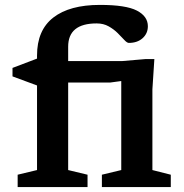

<svg xmlns="http://www.w3.org/2000/svg" viewBox="-20 -763 751 783"><path d="M258 -69.5 337 -50.5V0H52V-50.5L131 -69.5V-414.5L31 -451.5V-486L131 -524V-536.5Q131 -640 197.5 -691.5Q264 -743 387.5 -743Q493.5 -743 538.2 -719.8Q583 -696.5 583 -656Q583 -626.5 561.5 -607.2Q540 -588 505.5 -588Q498 -588 487 -600Q476 -612 460.2 -627.8Q444.5 -643.5 423.2 -655.5Q402 -667.5 374 -667.5Q258 -667.5 258 -572.5V-514H478.5L572 -522H609.5L601.5 -398.5V-69.5L676.5 -50.5V0H395.5V-50.5L474.5 -69.5V-432.5L430 -426.5H258Z"/></svg>

Font: Newsreader Caption Medium
Style: Regular
Weight: 500
Designer: Hugues Gentile
Foundry: Production Type
Version: Version 1.001